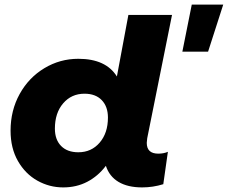

<svg xmlns="http://www.w3.org/2000/svg" viewBox="-20 -807 992 836"><path d="M815 -787H952L886 -582H774ZM619 -185Q619 -138 669 -138Q693 -138 711 -146L691 -5Q646 9 599 9Q536 9 496 -15Q456 -39 441 -85Q407 -40 360 -15.5Q313 9 255 9Q195 9 142.5 -20.5Q90 -50 58 -106Q26 -162 26 -238Q26 -326 65.5 -397.5Q105 -469 173 -510Q241 -551 321 -551Q441 -551 489 -474L539 -742H729L621 -205Q619 -191 619 -185ZM450 -295Q450 -343 423 -371Q396 -399 348 -399Q291 -399 255 -357Q219 -315 219 -247Q219 -199 246 -171.5Q273 -144 321 -144Q378 -144 414 -186Q450 -228 450 -295Z"/></svg>

Font: Montserrat Alternates ExtraBold
Style: Italic
Weight: 800
Italic angle: -11.3°
Designer: Julieta Ulanovsky
Foundry: Julieta Ulanovsky
Version: Version 7.200